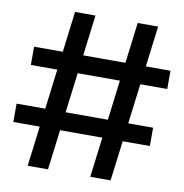

<svg xmlns="http://www.w3.org/2000/svg" viewBox="-90 -926 968 1011"><g transform="rotate(10 394.0 -420.5)"><path d="M674 -841 568 0H459.3L564.7 -841ZM778.3 -623.3V-525.7H49V-623.3ZM339 -841 233.3 0H124.7L229.7 -841ZM740.3 -312V-214H10.3V-312Z"/></g></svg>

Font: Matangi Light
Style: Regular
Weight: 300
Designer: Prashant Pant
Foundry: The Graphic Ant
Version: Version 3.002